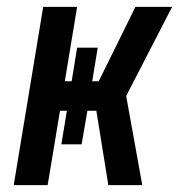

<svg xmlns="http://www.w3.org/2000/svg" viewBox="-20 -540 540 560"><path d="M20 0 106 -520H205L169 -303H189L205 -401H265L249 -303H268L375 -520H482L382 -326L348 -260L395 0H296L261 -217H235L218 -119H159L175 -217H155L119 0Z"/></svg>

Font: Iosevka SS04 Semibold
Style: Italic
Weight: 600
Italic angle: -9°
Monospace: yes
Designer: Belleve Invis
Foundry: Belleve Invis
Version: Version 19.0.0; ttfautohint (v1.8.4)